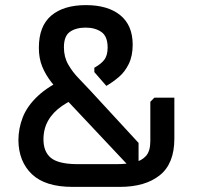

<svg xmlns="http://www.w3.org/2000/svg" viewBox="-20 -731 778 751"><path d="M489 -76 236 -345Q204 -380 181 -409.5Q158 -439 145 -471Q132 -503 132 -544Q132 -629 180.5 -670Q229 -711 316 -711Q402 -711 450.5 -671.5Q499 -632 499 -556Q499 -512 483.5 -480.5Q468 -449 444 -429Q420 -409 396 -395L349 -449V-466Q376 -481 388.5 -498Q401 -515 401 -545Q401 -589 376.5 -606Q352 -623 315 -623Q277 -623 253.5 -606.5Q230 -590 230 -546Q230 -508 247 -478.5Q264 -449 287.5 -425Q311 -401 333 -377L522 -172V-77ZM662 -349V-189Q662 -91 605 -45.5Q548 0 449 0H264Q157 0 105 -49.5Q53 -99 52 -182Q52 -228 69 -272Q86 -316 128 -355.5Q170 -395 243 -428L308 -359Q258 -341 222.5 -316.5Q187 -292 168.5 -259.5Q150 -227 150 -186Q150 -138 178.5 -114Q207 -90 278 -89H437Q475 -89 504.5 -95.5Q534 -102 551 -121Q568 -140 568 -179V-333L584 -349Z"/></svg>

Font: AR One Sans Medium
Style: Regular
Weight: 500
Designer: Niteesh Yadav
Foundry: Niteesh Yadav
Version: Version 1.001;gftools[0.9.33]